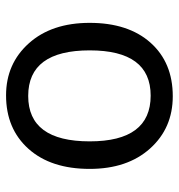

<svg xmlns="http://www.w3.org/2000/svg" viewBox="2 -588 596 640"><g transform="rotate(90 300.0 -268.0)"><path d="M297.9 9.8Q192.4 9.8 124.3 -66.2Q56.2 -142.1 56.2 -269Q56.2 -397.5 122.3 -471.7Q188.5 -545.9 300.8 -545.9Q407.2 -545.9 475.1 -470.2Q543 -394.5 543 -269Q543 -139.6 476.1 -64.9Q409.2 9.8 297.9 9.8ZM299.8 -64Q451.2 -64 451.2 -269Q451.2 -472.2 298.8 -472.2Q147.9 -472.2 147.9 -269Q147.9 -64 299.8 -64Z"/></g></svg>

Font: WenQuanYi Micro Hei Mono
Style: Regular
Weight: 400
Foundry: Ascender Corporation
Version: Version 0.2.0-beta